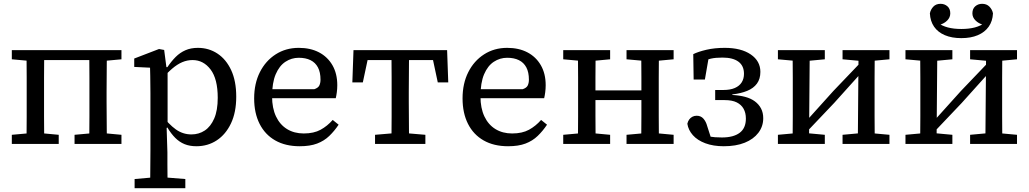

<svg xmlns="http://www.w3.org/2000/svg" viewBox="-20 -755 5396 1007"><path d="M119 0Q119 -31 119.5 -68Q120 -105 120 -144.5Q120 -184 120 -218V-274Q120 -309 120 -348Q120 -387 119.5 -424.5Q119 -462 119 -492H212Q212 -462 211.5 -424.5Q211 -387 211 -348Q211 -309 211 -274V-218Q211 -184 211 -144.5Q211 -105 211.5 -68Q212 -31 212 0ZM448 0Q448 -31 448.5 -68Q449 -105 449 -144.5Q449 -184 449 -218V-274Q449 -309 449 -348Q449 -387 448.5 -424.5Q448 -462 448 -492H541Q540 -462 540 -424.5Q540 -387 539.5 -348Q539 -309 539 -274V-218Q539 -184 539.5 -144.5Q540 -105 540 -68Q540 -31 541 0ZM42 0V-48L153 -58H181L288 -48V0ZM371 0V-48L482 -58H510L617 -48V0ZM42 -444V-492H165V-434H153ZM494 -434V-492H617V-444L510 -434ZM181 -440V-492H478V-440Z M686 232V184L800 174H828L952 184V232ZM767 232Q768 199 768 166.5Q768 134 768.5 101.5Q769 69 769 36V-267Q769 -293 768.5 -315Q768 -337 768 -357.5Q768 -378 767 -400L684 -404V-448L814 -498L841 -493L853 -401L859 -399V-87L854 -84L858 44Q858 74 858 106Q858 138 858.5 169Q859 200 859 232ZM1010 12Q975 12 948 1Q921 -10 899 -32Q877 -54 858 -86H820L825 -156Q865 -103 902 -76.5Q939 -50 984 -50Q1023 -50 1054 -70.5Q1085 -91 1103.5 -133.5Q1122 -176 1122 -242Q1122 -341 1084.5 -390.5Q1047 -440 990 -440Q962 -440 936 -429Q910 -418 883 -395Q856 -372 824 -335L820 -403H858Q879 -434 901.5 -456.5Q924 -479 952.5 -491.5Q981 -504 1018 -504Q1075 -504 1120.5 -474Q1166 -444 1192.5 -387Q1219 -330 1219 -248Q1219 -166 1191.5 -108Q1164 -50 1117 -19Q1070 12 1010 12Z M1552 12Q1477 12 1423.5 -18.5Q1370 -49 1341.5 -105.5Q1313 -162 1313 -239Q1313 -317 1343 -376.5Q1373 -436 1426 -470Q1479 -504 1547 -504Q1608 -504 1653 -480.5Q1698 -457 1723.5 -413Q1749 -369 1749 -308Q1749 -289 1746.5 -270.5Q1744 -252 1741 -240H1366V-287H1628Q1649 -294 1655 -307Q1661 -320 1661 -337Q1661 -376 1647.5 -401.5Q1634 -427 1608.5 -439.5Q1583 -452 1547 -452Q1509 -452 1477 -431Q1445 -410 1426 -365.5Q1407 -321 1407 -249Q1407 -188 1427.5 -144.5Q1448 -101 1485.5 -78Q1523 -55 1573 -55Q1626 -55 1661.5 -74.5Q1697 -94 1725 -126L1756 -101Q1734 -68 1707 -42Q1680 -16 1643 -2Q1606 12 1552 12Z M1828 -323 1834 -492H2325L2331 -323H2276L2243 -478L2288 -440H1870L1916 -478L1883 -323ZM1947 0V-48L2065 -58H2093L2211 -48V0ZM2033 0Q2033 -31 2033.5 -68Q2034 -105 2034 -144.5Q2034 -184 2034 -218V-274Q2034 -309 2034 -348Q2034 -387 2033.5 -424.5Q2033 -462 2033 -492H2126Q2125 -462 2125 -424.5Q2125 -387 2124.5 -348Q2124 -309 2124 -274V-218Q2124 -184 2124.5 -144.5Q2125 -105 2125 -68Q2125 -31 2126 0Z M2645 12Q2570 12 2516.5 -18.5Q2463 -49 2434.5 -105.5Q2406 -162 2406 -239Q2406 -317 2436 -376.5Q2466 -436 2519 -470Q2572 -504 2640 -504Q2701 -504 2746 -480.5Q2791 -457 2816.5 -413Q2842 -369 2842 -308Q2842 -289 2839.5 -270.5Q2837 -252 2834 -240H2459V-287H2721Q2742 -294 2748 -307Q2754 -320 2754 -337Q2754 -376 2740.5 -401.5Q2727 -427 2701.5 -439.5Q2676 -452 2640 -452Q2602 -452 2570 -431Q2538 -410 2519 -365.5Q2500 -321 2500 -249Q2500 -188 2520.5 -144.5Q2541 -101 2578.5 -78Q2616 -55 2666 -55Q2719 -55 2754.5 -74.5Q2790 -94 2818 -126L2849 -101Q2827 -68 2800 -42Q2773 -16 2736 -2Q2699 12 2645 12Z M3011 0Q3011 -31 3011.5 -68Q3012 -105 3012 -144.5Q3012 -184 3012 -218V-274Q3012 -309 3012 -348Q3012 -387 3011.5 -424.5Q3011 -462 3011 -492H3104Q3104 -462 3103.5 -424.5Q3103 -387 3103 -348Q3103 -309 3103 -274V-238Q3103 -194 3103 -150.5Q3103 -107 3103.5 -69Q3104 -31 3104 0ZM3343 0Q3343 -31 3343.5 -69Q3344 -107 3344 -150.5Q3344 -194 3344 -238V-274Q3344 -309 3344 -348Q3344 -387 3343.5 -424.5Q3343 -462 3343 -492H3436Q3436 -462 3435.5 -424.5Q3435 -387 3435 -348Q3435 -309 3435 -274V-218Q3435 -184 3435 -144.5Q3435 -105 3435.5 -68Q3436 -31 3436 0ZM2934 0V-48L3045 -58H3073L3180 -48V0ZM2934 -444V-492H3180V-444L3073 -434H3045ZM3266 0V-48L3377 -58H3405L3513 -48V0ZM3266 -444V-492H3513V-444L3405 -434H3377ZM3073 -230V-281H3373V-230Z M3776 12Q3721 12 3679.5 -3.5Q3638 -19 3614 -46Q3590 -73 3585 -106Q3588 -119 3594.5 -128Q3601 -137 3611 -142.5Q3621 -148 3634 -148Q3656 -148 3669.5 -132.5Q3683 -117 3689 -94L3717 -7L3647 -52Q3670 -44 3699 -39Q3728 -34 3766 -34Q3827 -34 3859.5 -58.5Q3892 -83 3892 -133Q3892 -163 3880 -184.5Q3868 -206 3844 -218Q3820 -230 3781 -230H3731V-283H3773Q3810 -283 3834 -293.5Q3858 -304 3870 -323Q3882 -342 3882 -368Q3882 -410 3853 -431.5Q3824 -453 3769 -453Q3733 -453 3708.5 -447.5Q3684 -442 3663 -432L3699 -465L3677 -338H3618L3616 -471Q3642 -484 3685 -494Q3728 -504 3781 -504Q3867 -504 3917.5 -469.5Q3968 -435 3968 -378Q3968 -341 3950 -316.5Q3932 -292 3899 -278.5Q3866 -265 3822 -260L3820 -257Q3858 -255 3888 -247Q3918 -239 3939 -223.5Q3960 -208 3971.5 -186Q3983 -164 3983 -135Q3983 -92 3957.5 -58.5Q3932 -25 3886 -6.5Q3840 12 3776 12Z M4060 0V-48L4170 -58H4198L4306 -48V0ZM4399 0V-48L4508 -58H4536L4645 -48V0ZM4137 0Q4137 -31 4137.5 -68Q4138 -105 4138 -144.5Q4138 -184 4138 -218V-274Q4138 -309 4138 -348Q4138 -387 4137.5 -424.5Q4137 -462 4137 -492H4227L4223 0ZM4204 -56 4182 -107H4197L4351 -278L4504 -438L4522 -384H4507L4355 -215ZM4479 0 4483 -492H4568Q4568 -462 4567.5 -424.5Q4567 -387 4567 -348Q4567 -309 4567 -274V-218Q4567 -184 4567 -144.5Q4567 -105 4567.5 -68Q4568 -31 4568 0ZM4060 -444V-492H4306V-444L4199 -434H4171ZM4399 -444V-492H4645V-444L4537 -434H4509Z M4729 0V-48L4839 -58H4867L4975 -48V0ZM5068 0V-48L5177 -58H5205L5314 -48V0ZM4806 0Q4806 -31 4806.5 -68Q4807 -105 4807 -144.5Q4807 -184 4807 -218V-274Q4807 -309 4807 -348Q4807 -387 4806.5 -424.5Q4806 -462 4806 -492H4896L4892 0ZM4873 -56 4851 -107H4866L5020 -278L5173 -438L5191 -384H5176L5024 -215ZM5148 0 5152 -492H5237Q5237 -462 5236.5 -424.5Q5236 -387 5236 -348Q5236 -309 5236 -274V-218Q5236 -184 5236 -144.5Q5236 -105 5236.5 -68Q5237 -31 5237 0ZM4729 -444V-492H4975V-444L4868 -434H4840ZM5068 -444V-492H5314V-444L5206 -434H5178ZM5022 -555Q4972 -555 4935.5 -570.5Q4899 -586 4879 -615Q4859 -644 4857 -685Q4861 -705 4875 -720Q4889 -735 4913 -735Q4934 -735 4949 -722Q4964 -709 4964 -685Q4964 -664 4948.5 -648Q4933 -632 4909 -625L4898 -636Q4921 -619 4951.5 -611Q4982 -603 5022 -603Q5062 -603 5092.5 -611Q5123 -619 5146 -636L5136 -625Q5112 -632 5096 -648Q5080 -664 5080 -685Q5080 -709 5095 -722Q5110 -735 5131 -735Q5155 -735 5169.5 -720Q5184 -705 5188 -685Q5186 -644 5165.5 -615Q5145 -586 5108.5 -570.5Q5072 -555 5022 -555Z"/></svg>

Font: Source Serif 4
Style: Regular
Weight: 400
Designer: Frank Grießhammer
Foundry: Adobe Systems Incorporated
Version: Version 4.004;hotconv 1.0.116;makeotfexe 2.5.65601